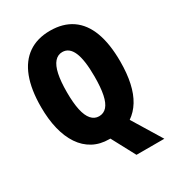

<svg xmlns="http://www.w3.org/2000/svg" viewBox="-209 -848 1040 1140"><g transform="rotate(-30 310.5 -277.5)"><path d="M582 -358Q582 -277 568 -213Q554 -149 526 -103.5Q498 -58 457 -30L579 170H388L302 9Q301 9 299 9Q297 9 295 9Q233 9 185 -17Q137 -43 104.5 -91.5Q72 -140 55.5 -207.5Q39 -275 39 -359Q39 -478 70 -559.5Q101 -641 162 -683Q223 -725 311 -725Q400 -725 460.5 -683.5Q521 -642 551.5 -560.5Q582 -479 582 -358ZM216 -358Q216 -285 226.5 -236.5Q237 -188 258.5 -163.5Q280 -139 311 -139Q343 -139 364 -162.5Q385 -186 395 -234.5Q405 -283 405 -358Q405 -471 381.5 -525Q358 -579 311 -579Q280 -579 258.5 -554.5Q237 -530 226.5 -481Q216 -432 216 -358Z"/></g></svg>

Font: Noto Sans Khmer ExtraCondensed Black
Style: Regular
Weight: 900
Width: 2
Designer: Danh Hong and the Monotype Design Team
Foundry: Monotype Imaging Inc.
Version: Version 2.004